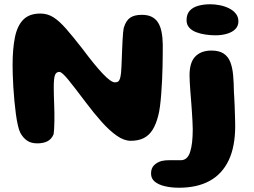

<svg xmlns="http://www.w3.org/2000/svg" viewBox="-20 -648 1190 900"><path d="M154.5 24Q125.5 24 106.8 11Q88 -2 75.5 -25Q69 -37.5 63.8 -60.5Q58.5 -83.5 54.5 -113Q50.5 -142.5 47.5 -175Q44.5 -207.5 42.5 -239.2Q40.5 -271 39.8 -297.8Q39 -324.5 39 -342.5Q39 -418 49.8 -472.2Q60.5 -526.5 88.8 -555.5Q117 -584.5 169 -584.5Q202.5 -584.5 230 -567.2Q257.5 -550 289.5 -513.5Q321.5 -477 367.5 -418Q423 -343.5 461.5 -302.8Q500 -262 518.5 -262Q527.5 -262 533 -265.2Q538.5 -268.5 542 -278.5Q545.5 -288.5 547.5 -307.5Q548.5 -316.5 549.2 -333.2Q550 -350 550.8 -371.5Q551.5 -393 552.5 -415.5Q553.5 -438 554.5 -458.8Q555.5 -479.5 557 -495Q558.5 -510.5 560 -517Q570 -551 589.8 -564.8Q609.5 -578.5 645 -578.5Q672 -578.5 690.5 -569.5Q709 -560.5 720.5 -542.8Q732 -525 737.2 -498.8Q742.5 -472.5 743 -438.5Q743 -421 742.8 -394.8Q742.5 -368.5 742 -337.2Q741.5 -306 739.8 -273Q738 -240 735.8 -208.5Q733.5 -177 730 -150.2Q726.5 -123.5 721.5 -105Q711.5 -65.5 695.2 -39.5Q679 -13.5 654 -0.8Q629 12 592.5 12Q561.5 12 527.5 -11.8Q493.5 -35.5 457 -76.2Q420.5 -117 381.5 -169Q356 -202.5 335.8 -229Q315.5 -255.5 300.5 -273.8Q285.5 -292 275 -301.5Q264.5 -311 258 -311Q244 -311 238 -296.8Q232 -282.5 232 -239Q232 -222 232.5 -202.2Q233 -182.5 233.8 -161.5Q234.5 -140.5 235 -120.2Q235.5 -100 235 -81Q234.5 -62 233.8 -46Q233 -30 231 -18Q221 5 201.8 14.5Q182.5 24 154.5 24ZM819 232Q784 232 754.2 225.2Q724.5 218.5 706.2 204Q688 189.5 688 165.5Q688 140.5 702.2 126.5Q716.5 112.5 737.5 106.5Q755 102.5 778.5 102.8Q802 103 827.5 103Q858.5 103 871 65Q883.5 27 883.5 -41.5Q883.5 -58.5 882.2 -79.8Q881 -101 879.5 -125Q878 -149 876 -173.8Q874 -198.5 872.2 -221.2Q870.5 -244 869.5 -263Q868.5 -282 868.5 -295Q868.5 -356 895.8 -383.5Q923 -411 971 -411Q1007 -411 1028.2 -397Q1049.5 -383 1059.5 -357.2Q1069.5 -331.5 1072.8 -295.8Q1076 -260 1076.5 -216.5Q1077.5 -205 1078.2 -189Q1079 -173 1079.8 -155Q1080.5 -137 1081 -118.8Q1081.5 -100.5 1082 -84.8Q1082.5 -69 1082.5 -58Q1082.5 39.5 1051.8 103.8Q1021 168 962.5 200Q904 232 819 232ZM990 -482.5Q967 -482.5 943.2 -486Q919.5 -489.5 899.2 -497.2Q879 -505 866.8 -518.8Q854.5 -532.5 854.5 -553.5Q854.5 -580.5 868.5 -596.8Q882.5 -613 907.8 -620.5Q933 -628 966 -628Q987.5 -628 1010.5 -623.5Q1033.5 -619 1053.2 -609.2Q1073 -599.5 1085.2 -584.2Q1097.5 -569 1097.5 -548Q1097.5 -526 1083 -511.5Q1068.5 -497 1044 -489.8Q1019.5 -482.5 990 -482.5Z"/></svg>

Font: Gluten SemiBold
Style: Regular
Weight: 600
Designer: Tyler Finck
Foundry: Etcetera Type Company
Version: Version 1.300